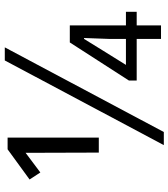

<svg xmlns="http://www.w3.org/2000/svg" viewBox="30 -738 720 821"><g transform="rotate(-90 390.5 -328.0)"><path d="M542 -668 180 12H236L598 -668ZM212 -656H162L33 -562L63 -516L147 -579L148 -266H212ZM750 -150H692V-390H619L456 -137V-104H634V0H692V-104H750ZM523 -150 584 -248 634 -329H638L634 -220V-150Z"/></g></svg>

Font: Cambridge Sans
Style: Regular
Weight: 400
Version: Version 2.020;PS 002.020;hotconv 1.0.88;makeotf.lib2.5.64775